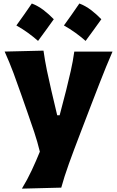

<svg xmlns="http://www.w3.org/2000/svg" viewBox="-20 -865 675 1108"><path d="M106.4 223.6Q138.2 171.4 163.3 117.4Q188.5 63.5 210 10.3Q196.3 -46.4 177.2 -103.8Q158.2 -161.1 138.7 -215.8L103 -317.9Q82 -378.9 58.1 -442.9Q34.2 -506.8 6.8 -567.4L231 -572.8Q239.3 -514.2 250.7 -458.7Q262.2 -403.3 275.9 -344.7L310.1 -199.7H324.2L361.8 -344.2Q376 -400.9 388.4 -455.8Q400.9 -510.7 408.7 -567.4H629.4Q609.4 -521.5 592 -478.8Q574.7 -436 554.7 -385Q534.7 -334 507.3 -262.7L446.3 -103.5Q404.8 4.4 377.4 80.6Q350.1 156.7 333.5 217.8ZM438 -844.8Q473.5 -831.3 505.2 -807.2Q536.9 -783 564.8 -754Q542.8 -723.4 520.2 -692Q497.7 -660.5 474 -628.9Q446.6 -653 415.5 -675.6Q384.3 -698.1 348.9 -718Q372.5 -750.2 394.5 -781.9Q416.5 -813.6 438 -844.8ZM163.6 -844.8Q199.1 -831.3 230.8 -807.2Q262.4 -783 290.4 -754Q268.4 -723.4 245.8 -692Q223.2 -660.5 199.6 -628.9Q172.2 -653 141.1 -675.6Q109.9 -698.1 74.5 -718Q98.1 -750.2 120.1 -781.9Q142.1 -813.6 163.6 -844.8Z"/></svg>

Font: Pinar-DS2-FD ExtraBold
Style: Regular
Weight: 800
Designer: Amin Abedi
Version: Version 3.000